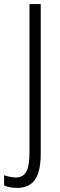

<svg xmlns="http://www.w3.org/2000/svg" viewBox="-67 -734 292 938"><path d="M15 184C95 184 132 135 132 15V-714H77V8C77 93 61 133 10 133C-10 133 -29 128 -47 122V172C-29 180 -8 184 15 184Z"/></svg>

Font: Noto Sans Myanmar UI ExtraCondensed Light
Style: Regular
Weight: 300
Width: 2
Designer: Monotype Design Team
Foundry: Monotype Imaging Inc.
Version: Version 2.103